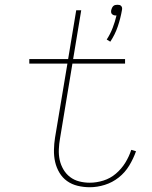

<svg xmlns="http://www.w3.org/2000/svg" viewBox="-20 -778 640 806"><path d="M443 -603 428 -612Q443 -635 453 -661Q463 -687 469 -713Q468 -713 467.5 -713Q467 -713 466 -713Q461 -713 457 -714.5Q453 -716 450 -719Q447 -722 446.5 -726.5Q446 -731 447 -736Q448 -740 450 -744.5Q452 -749 455.5 -752.5Q459 -756 464 -757Q469 -758 473 -758Q478 -758 482 -757Q486 -756 489 -752.5Q492 -749 492.5 -744.5Q493 -740 492 -736Q486 -701 474.5 -667Q463 -633 443 -603ZM357 8Q331 8 306 2Q281 -4 261.5 -18Q242 -32 229.5 -53Q217 -74 211.5 -98Q206 -122 206.5 -148.5Q207 -175 211 -200L263 -511H103V-530H266L300 -735H321L287 -530H505V-511H284L232 -197Q228 -175 227 -151.5Q226 -128 230.5 -107Q235 -86 246 -67Q257 -48 274 -35Q291 -22 312.5 -16.5Q334 -11 357 -11Q385 -11 414 -20Q443 -29 466.5 -49Q490 -69 506 -95Q522 -121 531 -149L551 -143Q540 -112 522.5 -83Q505 -54 478.5 -33Q452 -12 420 -2Q388 8 357 8Z"/></svg>

Font: Iosevka Curly Thin Extended
Style: Italic
Weight: 100
Width: 7
Italic angle: -9°
Monospace: yes
Designer: Belleve Invis
Foundry: Belleve Invis
Version: Version 11.1.0; ttfautohint (v1.8.3)